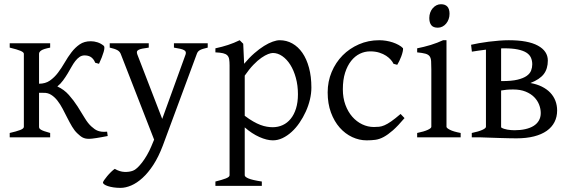

<svg xmlns="http://www.w3.org/2000/svg" viewBox="-20 -663 2736 927"><path d="M222.2 -454.1V-433.1Q189.9 -426.8 179.2 -419.4Q168.5 -412.1 168.5 -403.3V-258.8Q199.2 -258.8 220.9 -273.9Q242.7 -289.1 260 -312Q277.3 -335 292.5 -361.3Q307.6 -387.7 325.2 -410.6Q342.8 -433.6 364.7 -448.7Q386.7 -463.9 418.5 -463.9Q434.6 -463.9 450.7 -458.7Q466.8 -453.6 481 -441.9Q487.3 -436.5 480.5 -412.4Q473.6 -388.2 458 -355L439.9 -359.9Q435.5 -370.6 429.7 -377.7Q423.8 -384.8 417 -388.7Q410.2 -392.6 402.8 -394Q395.5 -395.5 388.7 -395.5Q374.5 -395.5 363.8 -387.9Q353 -380.4 343.5 -368.2Q334 -356 325.2 -340.1Q316.4 -324.2 306.4 -307.6Q296.4 -291 284.4 -274.7Q272.5 -258.3 256.8 -245.6Q289.1 -231 312.5 -204.6Q335.9 -178.2 354.5 -149.2Q373 -120.1 388.9 -93.5Q404.8 -66.9 421.9 -51.8Q429.7 -44.9 436.8 -39.8Q443.8 -34.7 452.4 -31.5Q460.9 -28.3 471.7 -27.1Q482.4 -25.9 497.1 -27.3L500 -6.3Q485.8 -3.4 471.9 -1Q458 1.5 446 3.4Q434.1 5.4 424.6 6.3Q415 7.3 410.2 7.3Q399.9 7.3 392.3 5.6Q384.8 3.9 378.4 0.5Q372.1 -2.9 366.2 -7.8Q360.4 -12.7 354 -18.6Q339.8 -31.7 328.1 -51.5Q316.4 -71.3 305.2 -93.5Q293.9 -115.7 282.5 -137.7Q271 -159.7 257.3 -177.2Q243.7 -194.8 226.8 -205.3Q210 -215.8 189 -214.8H168.5V-50.8Q168.5 -46.9 170.2 -43.7Q171.9 -40.5 177.2 -37.1Q182.6 -33.7 193.4 -29.8Q204.1 -25.9 222.2 -21V0H26.9V-21Q59.1 -28.3 77.1 -35.2Q95.2 -42 95.2 -50.8V-403.3Q95.2 -410.6 79.3 -417.5Q63.5 -424.3 26.9 -433.1V-454.1Z M982.9 -433.1Q968.3 -429.7 959 -426.8Q949.7 -423.8 943.8 -420.2Q938 -416.5 934.8 -411.9Q931.6 -407.2 929.2 -399.9L766.1 40Q745.6 94.2 720.5 132.8Q695.3 171.4 668.2 196Q641.1 220.7 613.8 232.4Q586.4 244.1 562 244.1Q543.5 244.1 527.8 241.7Q512.2 239.3 501 235.6Q489.7 231.9 483.4 227.3Q477.1 222.7 477.1 218.3Q477.1 215.3 482.9 206.5Q488.8 197.8 497.6 187.3Q506.3 176.8 516.4 167Q526.4 157.2 534.2 152.3Q557.6 166 580.8 167Q604 168 622.1 161.1Q630.9 158.2 642.6 147.5Q654.3 136.7 666.3 121.1Q678.2 105.5 689.7 85.7Q701.2 65.9 710 44.9L724.1 11.2L564 -399.9Q559.6 -413.6 546.9 -420.7Q534.2 -427.7 509.8 -433.1V-454.1H698.2V-433.1Q679.2 -430.7 667.2 -428.2Q655.3 -425.8 648.7 -422.1Q642.1 -418.5 641.1 -413.1Q640.1 -407.7 643.1 -399.9L763.2 -88.9L876 -399.9Q878.4 -407.2 876.7 -412.4Q875 -417.5 868.4 -421.1Q861.8 -424.8 849.9 -427.5Q837.9 -430.2 819.8 -433.1V-454.1H982.9Z M1418.5 -208Q1418.5 -250.5 1408.4 -287.1Q1398.4 -323.7 1381.6 -350.3Q1364.7 -377 1342.8 -392.1Q1320.8 -407.2 1297.4 -407.2Q1288.6 -407.2 1274.4 -401.9Q1260.3 -396.5 1242.2 -384Q1224.1 -371.6 1203.6 -350.3Q1183.1 -329.1 1161.6 -297.9V-104Q1183.6 -87.4 1202.4 -76.7Q1221.2 -65.9 1237.5 -59.8Q1253.9 -53.7 1268.6 -51.3Q1283.2 -48.8 1296.4 -48.8Q1322.8 -48.8 1345 -59.1Q1367.2 -69.3 1383.5 -89.4Q1399.9 -109.4 1409.2 -139.2Q1418.5 -168.9 1418.5 -208ZM1483.4 -240.2Q1483.4 -211.9 1476.3 -182.1Q1469.2 -152.3 1456.3 -124Q1443.4 -95.7 1426 -70.3Q1408.7 -44.9 1387.9 -26.1Q1367.2 -7.3 1344.2 3.7Q1321.3 14.6 1297.4 14.6Q1268.6 14.6 1232.4 -1.5Q1196.3 -17.6 1161.6 -47.9V183.1Q1161.6 190.9 1179.9 198.7Q1198.2 206.5 1244.1 213.4V234.4H1020V213.4Q1052.2 205.6 1070.3 198.5Q1088.4 191.4 1088.4 183.1V-347.2Q1088.4 -365.2 1086.4 -377Q1084.5 -388.7 1077.4 -395.8Q1070.3 -402.8 1056.9 -406Q1043.5 -409.2 1020 -410.2V-429.7Q1036.6 -433.1 1051.8 -437.3Q1066.9 -441.4 1081.1 -446Q1095.2 -450.7 1109.1 -456.3Q1123 -461.9 1137.2 -468.8L1154.3 -451.7L1158.7 -355Q1183.1 -384.3 1207.8 -405.8Q1232.4 -427.2 1254.9 -441.2Q1277.3 -455.1 1296.6 -461.9Q1315.9 -468.8 1330.1 -468.8Q1363.3 -468.8 1391.4 -453.1Q1419.4 -437.5 1439.9 -408Q1460.4 -378.4 1471.9 -335.9Q1483.4 -293.5 1483.4 -240.2Z M1933.1 -92.8Q1901.4 -55.2 1877.2 -33.9Q1853 -12.7 1832.5 -1.7Q1812 9.3 1792.5 12Q1772.9 14.6 1750 14.6Q1714.4 14.6 1680.4 -1.2Q1646.5 -17.1 1620.1 -46.9Q1593.8 -76.7 1577.9 -119.6Q1562 -162.6 1562 -216.8Q1562 -269.5 1581.3 -315.4Q1600.6 -361.3 1634 -395.3Q1667.5 -429.2 1712.9 -449Q1758.3 -468.8 1811 -468.8Q1827.1 -468.8 1844 -466.1Q1860.8 -463.4 1876.2 -458.3Q1891.6 -453.1 1904.5 -446Q1917.5 -439 1925.8 -430.2Q1926.8 -424.3 1924.3 -413.6Q1921.9 -402.8 1917.5 -390.9Q1913.1 -378.9 1907.7 -367.9Q1902.3 -356.9 1897.9 -350.1L1879.9 -355Q1876 -363.8 1867.2 -374Q1858.4 -384.3 1844.5 -393.6Q1830.6 -402.8 1811.3 -408.9Q1792 -415 1767.1 -415Q1741.2 -415 1717.5 -403.6Q1693.8 -392.1 1675.5 -369.1Q1657.2 -346.2 1646.2 -312Q1635.3 -277.8 1635.3 -231.9Q1635.3 -190.4 1647.7 -156.7Q1660.2 -123 1680.9 -99.4Q1701.7 -75.7 1728.8 -62.7Q1755.9 -49.8 1785.2 -49.8Q1798.8 -49.8 1810.5 -51Q1822.3 -52.2 1836.2 -58.1Q1850.1 -64 1868.4 -76.7Q1886.7 -89.4 1914.1 -112.8Z M2150.4 -596.2Q2150.4 -582.5 2146 -570.3Q2141.6 -558.1 2134 -549.1Q2126.5 -540 2116.2 -534.7Q2106 -529.3 2093.8 -529.3Q2071.8 -529.3 2062.3 -541.5Q2052.7 -553.7 2052.7 -576.2Q2052.7 -589.8 2057.1 -602.1Q2061.5 -614.3 2069.3 -623.3Q2077.1 -632.3 2087.2 -637.5Q2097.2 -642.6 2108.9 -642.6Q2150.4 -642.6 2150.4 -596.2ZM1994.1 0V-21Q2027.3 -27.8 2044.9 -35.9Q2062.5 -43.9 2062.5 -50.8V-327.1Q2062.5 -352.1 2061.5 -367.4Q2060.5 -382.8 2054.2 -391.4Q2047.9 -399.9 2033.9 -403.8Q2020 -407.7 1994.1 -410.2V-429.7Q2009.3 -432.6 2026.1 -436.8Q2043 -440.9 2059.6 -446Q2076.2 -451.2 2091.3 -457Q2106.4 -462.9 2119.1 -468.8H2135.7V-50.8Q2135.7 -44.9 2152.1 -36.4Q2168.5 -27.8 2204.1 -21V0Z M2414.6 -429.7H2406.7Q2403.3 -429.7 2399.4 -429.2V-271.5H2404.3Q2450.2 -271.5 2478.5 -278.3Q2506.8 -285.2 2522.7 -296.4Q2538.6 -307.6 2544.2 -322.3Q2549.8 -336.9 2549.8 -352.5Q2549.8 -370.6 2543.2 -385Q2536.6 -399.4 2521 -409.2Q2505.4 -418.9 2479.5 -424.3Q2453.6 -429.7 2414.6 -429.7ZM2457.5 -231Q2439.5 -231 2425.5 -229.7Q2411.6 -228.5 2399.4 -226.1V-50.8Q2399.4 -49.8 2400.4 -46.9Q2412.6 -40 2429.9 -37.1Q2447.3 -34.2 2464.4 -34.2Q2493.2 -34.2 2516.6 -39.6Q2540 -44.9 2556.4 -55.2Q2572.8 -65.4 2581.8 -81.1Q2590.8 -96.7 2590.8 -117.2Q2590.8 -137.2 2583 -157.5Q2575.2 -177.7 2559.1 -194.1Q2543 -210.4 2517.8 -220.7Q2492.7 -231 2457.5 -231ZM2669.9 -129.4Q2669.9 -98.6 2657.2 -73.7Q2644.5 -48.8 2619.6 -31.2Q2594.7 -13.7 2558.1 -4.4Q2521.5 4.9 2473.1 4.9Q2459 4.9 2436.5 4.4Q2414.1 3.9 2390.6 3.2Q2367.2 2.4 2345.5 1.7Q2323.7 1 2311 0.5Q2298.3 0 2297.4 0H2257.8V-21Q2291 -27.8 2308.6 -35.9Q2326.2 -43.9 2326.2 -50.8V-423.3Q2307.6 -420.9 2290.3 -418.5Q2272.9 -416 2258.3 -413.6L2254.4 -446.8Q2270.5 -450.7 2292.7 -454.6Q2314.9 -458.5 2339.8 -461.7Q2364.7 -464.8 2389.9 -466.8Q2415 -468.8 2436.5 -468.8Q2529.3 -468.8 2577.1 -442.6Q2625 -416.5 2625 -370.6Q2625 -331.1 2605.5 -305.4Q2585.9 -279.8 2541 -262.2Q2571.8 -256.8 2595.9 -244.9Q2620.1 -232.9 2636.5 -215.8Q2652.8 -198.7 2661.4 -176.8Q2669.9 -154.8 2669.9 -129.4Z"/></svg>

Font: Akkhara
Style: Regular
Weight: 400
Designer: J. Victor Gaultney
Version: Version 1.00 June 13, 2006, initial release